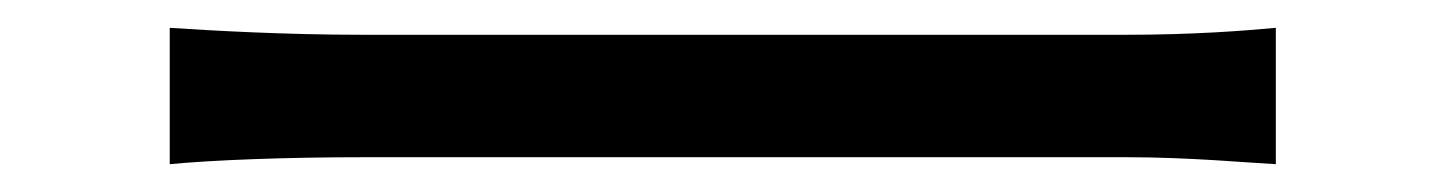

<svg xmlns="http://www.w3.org/2000/svg" viewBox="-20 -453 1040 138"><path d="M102 -335C133 -338 186 -340 241 -340H790C835 -340 877 -336 897 -335V-433C875 -431 839 -428 789 -428H241C185 -428 132 -431 102 -433Z"/></svg>

Font: Source Han Sans CN Regular
Style: Regular
Weight: 400
Designer: Ryoko NISHIZUKA (kana & ideographs); Paul D. Hunt (Latin, Greek & Cyrillic); Wenlong ZHANG (bopomofo); Sandoll Communica
Foundry: Adobe Systems Incorporated
Version: Version 1.004;PS 1.004;hotconv 1.0.82;makeotf.lib2.5.63406